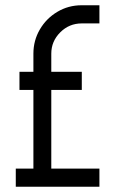

<svg xmlns="http://www.w3.org/2000/svg" viewBox="-20 -710 438 730"><path d="M175 -506V-437H291V-368H175V-69H358V0H40V-69H107V-368H54V-437H107V-506Q107 -556 131.5 -598Q156 -640 198 -665Q240 -690 290 -690H358V-621H291Q243 -621 209 -587Q175 -553 175 -506Z"/></svg>

Font: Sulphur Point
Style: Regular
Weight: 400
Designer: Noponies / Dale Sattler
Foundry: Noponies
Version: Version 1.000; ttfautohint (v1.8)